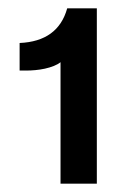

<svg xmlns="http://www.w3.org/2000/svg" viewBox="-20 -932 307 460"><path d="M125 -492V-783Q119 -778 109 -774Q99 -770 87.5 -767.5Q76 -765 64.5 -764Q53 -763 45 -763H27V-829Q119 -833 141 -912H212V-492Z"/></svg>

Font: Firefly Display
Style: Bold
Weight: 700
Designer: Colophon Foundry, Jonny Pinhorn
Foundry: Colophon Foundry
Version: Version 1.200; ttfautohint (v1.8.3)